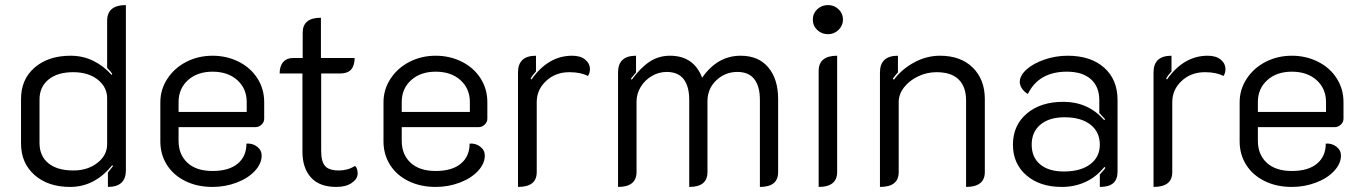

<svg xmlns="http://www.w3.org/2000/svg" viewBox="-20 -729 5372 758"><path d="M63 -163V-338Q63 -416 117 -462.5Q171 -509 259 -509Q307 -509 348 -489Q389 -469 421 -433L423 -438Q414 -450 403 -461V-647Q403 -709 477 -709V-57Q477 9 406 9V-48L426 -73L423 -77Q354 9 257 9Q170 9 116.5 -38Q63 -85 63 -163ZM403 -160V-341Q403 -385 366 -414.5Q329 -444 269 -444Q207 -444 171.5 -415Q136 -386 136 -336V-165Q136 -113 171 -84.5Q206 -56 270 -56Q326 -56 364.5 -86Q403 -116 403 -160Z M613 -171V-325Q613 -376 641 -418.5Q669 -461 716 -485Q763 -509 819 -509Q875 -509 922 -485.5Q969 -462 996 -420Q1023 -378 1023 -326V-260Q1023 -247 1012.5 -237Q1002 -227 988 -227H685V-173Q685 -119 720 -86.5Q755 -54 819 -54Q884 -54 918.5 -83Q953 -112 953 -162Q977 -164 995 -150Q1013 -136 1013 -115Q1013 -83 986 -54Q959 -25 914 -8Q869 9 819 9Q759 9 712 -14Q665 -37 639 -78Q613 -119 613 -171ZM954 -287V-326Q954 -379 917 -412.5Q880 -446 819 -446Q759 -446 722 -412.5Q685 -379 685 -326V-287Z M1174 -130V-439H1084Q1084 -468 1098 -484Q1112 -500 1137 -500H1175V-600Q1175 -659 1247 -659V-500H1380Q1380 -439 1324 -439H1248V-133Q1248 -91 1263.5 -73.5Q1279 -56 1318 -56Q1353 -56 1382 -74Q1392 -64 1392 -44Q1392 -23 1369 -7Q1346 9 1308 9Q1241 9 1207.5 -28.5Q1174 -66 1174 -130Z M1494 -171V-325Q1494 -376 1522 -418.5Q1550 -461 1597 -485Q1644 -509 1700 -509Q1756 -509 1803 -485.5Q1850 -462 1877 -420Q1904 -378 1904 -326V-260Q1904 -247 1893.5 -237Q1883 -227 1869 -227H1566V-173Q1566 -119 1601 -86.5Q1636 -54 1700 -54Q1765 -54 1799.5 -83Q1834 -112 1834 -162Q1858 -164 1876 -150Q1894 -136 1894 -115Q1894 -83 1867 -54Q1840 -25 1795 -8Q1750 9 1700 9Q1640 9 1593 -14Q1546 -37 1520 -78Q1494 -119 1494 -171ZM1835 -287V-326Q1835 -379 1798 -412.5Q1761 -446 1700 -446Q1640 -446 1603 -412.5Q1566 -379 1566 -326V-287Z M2099 -326V-50Q2099 -20 2080.5 -5.5Q2062 9 2025 9V-443Q2025 -509 2096 -509V-447Q2081 -431 2075 -419L2078 -415Q2144 -509 2239 -509Q2272 -509 2290.5 -493.5Q2309 -478 2309 -456Q2309 -440 2301 -429Q2273 -444 2228 -444Q2173 -444 2136 -409.5Q2099 -375 2099 -326Z M2420 -443Q2420 -509 2491 -509V-443Q2477 -427 2471 -419L2474 -414Q2508 -461 2544 -485Q2580 -509 2625 -509Q2719 -509 2752 -422Q2812 -509 2904 -509Q2975 -509 3013.5 -462.5Q3052 -416 3052 -338V-50Q3052 -20 3034 -5.5Q3016 9 2980 9V-335Q2980 -388 2958 -416.5Q2936 -445 2891 -445Q2843 -445 2808 -412Q2773 -379 2773 -329V-50Q2773 -20 2755 -5.5Q2737 9 2701 9V-335Q2701 -388 2679 -416.5Q2657 -445 2612 -445Q2581 -445 2553.5 -429Q2526 -413 2509.5 -386Q2493 -359 2493 -328V-50Q2493 9 2420 9Z M3189 -652Q3189 -676 3206.5 -692.5Q3224 -709 3249 -709Q3273 -709 3290.5 -692.5Q3308 -676 3308 -652Q3308 -628 3290.5 -611Q3273 -594 3249 -594Q3224 -594 3206.5 -610.5Q3189 -627 3189 -652ZM3212 -449Q3212 -509 3285 -509V-50Q3285 9 3212 9Z M3454 -443Q3454 -509 3525 -509V-443Q3517 -435 3505 -419L3509 -414Q3540 -456 3589 -482.5Q3638 -509 3691 -509Q3773 -509 3820.5 -462Q3868 -415 3868 -338V-50Q3868 9 3794 9V-333Q3794 -386 3765 -415Q3736 -444 3677 -444Q3639 -444 3604.5 -427.5Q3570 -411 3549 -384Q3528 -357 3528 -326V-50Q3528 -20 3509.5 -5.5Q3491 9 3454 9Z M3979 -158Q3979 -234 4033.5 -280.5Q4088 -327 4178 -327Q4276 -327 4339 -255L4343 -258Q4327 -276 4320 -283V-333Q4320 -387 4286.5 -416.5Q4253 -446 4192 -446Q4081 -446 4038 -358Q4024 -366 4015 -379Q4006 -392 4006 -405Q4006 -431 4033 -455Q4060 -479 4104 -494Q4148 -509 4195 -509Q4286 -509 4339 -462Q4392 -415 4392 -334V-52Q4392 -21 4375 -6Q4358 9 4322 9V-40Q4341 -61 4344 -66L4340 -70Q4309 -31 4266 -11Q4223 9 4172 9Q4085 9 4032 -37Q3979 -83 3979 -158ZM4322 -158Q4322 -208 4285 -237Q4248 -266 4183 -266Q4122 -266 4087.5 -237Q4053 -208 4053 -158Q4053 -108 4086.5 -80Q4120 -52 4180 -52Q4246 -52 4284 -80.5Q4322 -109 4322 -158Z M4608 -326V-50Q4608 -20 4589.5 -5.5Q4571 9 4534 9V-443Q4534 -509 4605 -509V-447Q4590 -431 4584 -419L4587 -415Q4653 -509 4748 -509Q4781 -509 4799.5 -493.5Q4818 -478 4818 -456Q4818 -440 4810 -429Q4782 -444 4737 -444Q4682 -444 4645 -409.5Q4608 -375 4608 -326Z M4874 -171V-325Q4874 -376 4902 -418.5Q4930 -461 4977 -485Q5024 -509 5080 -509Q5136 -509 5183 -485.5Q5230 -462 5257 -420Q5284 -378 5284 -326V-260Q5284 -247 5273.5 -237Q5263 -227 5249 -227H4946V-173Q4946 -119 4981 -86.5Q5016 -54 5080 -54Q5145 -54 5179.5 -83Q5214 -112 5214 -162Q5238 -164 5256 -150Q5274 -136 5274 -115Q5274 -83 5247 -54Q5220 -25 5175 -8Q5130 9 5080 9Q5020 9 4973 -14Q4926 -37 4900 -78Q4874 -119 4874 -171ZM5215 -287V-326Q5215 -379 5178 -412.5Q5141 -446 5080 -446Q5020 -446 4983 -412.5Q4946 -379 4946 -326V-287Z"/></svg>

Font: K2D Light
Style: Regular
Weight: 300
Designer: Katatrad Aksorn Co.,Ltd.
Foundry: Cadson Demak Co.,Ltd.
Version: Version 1.000; ttfautohint (v1.6)